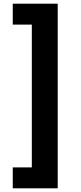

<svg xmlns="http://www.w3.org/2000/svg" viewBox="-20 -852 437 1038"><path d="M49 53V166H292V-832H49V-719H152V53Z"/></svg>

Font: Noto Sans Devanagari UI ExtraBold
Style: Regular
Weight: 800
Designer: Jelle Bosma - Monotype Design Team
Foundry: Monotype Imaging Inc.
Version: Version 2.003